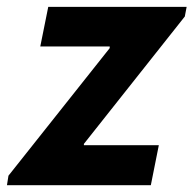

<svg xmlns="http://www.w3.org/2000/svg" viewBox="-37 -543 567 563"><path d="M-16.6 0 -12.2 -27.8 284.7 -401.9V-406.7H81.1L104.5 -522.9H510.3L504.9 -494.6L209 -121.1V-117.2H428.7L405.3 0Z"/></svg>

Font: Reddit Sans
Style: Bold Italic
Weight: 700
Italic angle: -11.25°
Designer: Stephen Hutchings
Version: Version 1.013